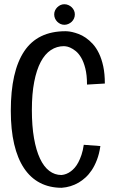

<svg xmlns="http://www.w3.org/2000/svg" viewBox="-20 -869 530 903"><path d="M389.2 -471.2Q389.2 -516.1 381.3 -547.1Q373.5 -578.1 361.6 -598.1Q349.6 -618.2 335.7 -629.2Q321.8 -640.1 309.6 -645.3Q297.4 -650.4 289.3 -651.1Q281.2 -651.9 280.8 -651.9Q247.1 -651.9 219.2 -633.5Q191.4 -615.2 171.6 -577.9Q151.9 -540.5 140.9 -484.1Q129.9 -427.7 129.9 -352.1Q129.9 -276.4 139.9 -219.2Q149.9 -162.1 168 -123.5Q186 -85 211.7 -65.4Q237.3 -45.9 269 -45.9Q293 -47.9 313.5 -63.5Q322.3 -69.8 331.3 -80.1Q340.3 -90.3 348.4 -105.5Q356.4 -120.6 363.3 -140.9Q370.1 -161.1 374 -188L452.1 -182.1Q446.8 -145.5 436 -117.4Q425.3 -89.4 411.4 -68.6Q397.5 -47.9 381.6 -33.7Q365.7 -19.5 350.1 -10.3Q313 11.2 270 14.2Q212.9 14.2 168.2 -9Q123.5 -32.2 93 -77.9Q62.5 -123.5 46.6 -191.4Q30.8 -259.3 30.8 -348.1Q30.8 -533.2 93.8 -627.7Q156.7 -722.2 288.1 -722.2Q289.6 -722.2 298.1 -721.7Q306.6 -721.2 319.8 -718.3Q333 -715.3 349.6 -709.2Q366.2 -703.1 383.3 -691.4Q400.4 -679.7 416.5 -662.1Q432.6 -644.5 445.3 -618.4Q458 -592.3 465.6 -557.1Q473.1 -522 473.1 -476.1ZM332 -801.3Q332 -791 328.1 -782.2Q324.2 -773.4 317.4 -766.8Q310.5 -760.3 301.5 -756.3Q292.5 -752.4 282.7 -752.4Q272.9 -752.4 264.4 -756.3Q255.9 -760.3 249.3 -766.8Q242.7 -773.4 238.8 -782.2Q234.9 -791 234.9 -801.3Q234.9 -811 238.8 -819.6Q242.7 -828.1 249.3 -834.7Q255.9 -841.3 264.4 -845.2Q272.9 -849.1 282.7 -849.1Q292.5 -849.1 301.5 -845.2Q310.5 -841.3 317.4 -834.7Q324.2 -828.1 328.1 -819.6Q332 -811 332 -801.3Z"/></svg>

Font: Englebert
Style: Regular
Weight: 400
Designer: Astigmatic (AOETI)
Foundry: Astigmatic (AOETI)
Version: Version 1.000